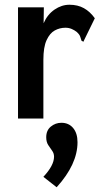

<svg xmlns="http://www.w3.org/2000/svg" viewBox="-20 -499 440 810"><path d="M56 -468H165L164 -401Q180 -438 210 -458.5Q240 -479 273 -479Q308 -479 334 -464.5Q360 -450 380 -422L336 -332L332 -323L324 -327Q321 -335 318.5 -344Q316 -353 304 -364Q294 -372 282 -377Q270 -382 256 -382Q232 -382 211 -370.5Q190 -359 176.5 -329.5Q163 -300 163 -247V1H56ZM219 291 163 247Q208 199 208 162Q208 148 200 137Q192 126 183.5 113Q175 100 175 80Q175 51 194.5 35Q214 19 239 19Q270 19 288.5 41Q307 63 307 101Q307 194 219 291Z"/></svg>

Font: Inconsolata Condensed ExtraBold
Style: Regular
Weight: 800
Width: 3
Monospace: yes
Designer: Raph Levien, Cyreal, Brenton Simpson
Foundry: Raph Levien, Cyreal, Google
Version: Version 3.001; ttfautohint (v1.8.2.53-6de2)